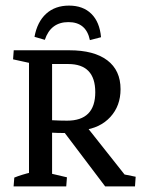

<svg xmlns="http://www.w3.org/2000/svg" viewBox="-20 -662 511 682"><path d="M353.5 0 203.6 -198.2 282.2 -219.2 430.7 -31.7 396.5 -47.4 461.9 -34.2 459.5 0ZM209.5 -189.5Q160.6 -189.5 105 -195.3L112.3 -239.3Q167 -233.4 218.3 -233.4Q318.4 -233.4 318.4 -334.5Q318.4 -434.6 222.2 -434.6H114.7V-483.4H226.6Q314 -483.4 361.1 -447.8Q408.2 -412.1 408.2 -345.2Q408.2 -286.1 372.1 -246.6Q335.9 -207 274.4 -199.7L243.7 -191.4Q235.4 -190.4 226.8 -189.9Q218.3 -189.5 209.5 -189.5ZM83 -7.3V-476.6H165V-7.3ZM28.3 0 30.8 -31.2Q56.2 -41.5 92.8 -50.3L83 -13.7V-82H165V-13.7L157.2 -46.4L217.8 -32.2L215.3 0ZM219.7 -483.4 217.3 -452.1Q191.9 -441.9 155.3 -433.1L165 -469.7V-401.4H83V-469.7L91.3 -437L26.4 -451.2L28.8 -483.4ZM225.1 -642.1Q274.9 -642.1 304.4 -613Q334 -584 338.9 -529.8L299.3 -519.5Q286.1 -583.5 223.1 -583.5Q160.2 -583.5 139.2 -520.5L102.5 -531.2Q112.3 -584.5 144 -613.3Q175.8 -642.1 225.1 -642.1Z"/></svg>

Font: Markazi Text
Style: Regular
Weight: 400
Designer: Borna Izadpanah (Arabic designer), Fiona Ross (Arabic design director) and Florian Runge (Latin designer)
Foundry: Borna Izadpanah and Florian Runge
Version: Version 1.000